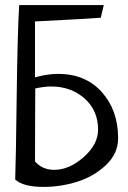

<svg xmlns="http://www.w3.org/2000/svg" viewBox="-20 -734 506 758"><path d="M389.6 -713.9 377.9 -664.1Q328.1 -660.2 248 -656.2Q168 -652.3 118.2 -649.4V-428.7Q168 -442.4 209 -442.4Q317.4 -442.4 381.8 -370.6Q446.3 -298.8 446.3 -188.5Q446.3 -127 397.5 -81.5Q348.6 -36.1 283.7 -16.1Q218.8 3.9 152.3 3.9Q71.3 3.9 40 -25.4Q43 -109.4 45.9 -352.5Q48.8 -595.7 55.7 -713.9ZM119.1 -384.8Q119.1 -383.8 119.1 -362.3Q119.1 -340.8 118.7 -274.4Q118.2 -208 118.2 -96.7Q147.5 -63.5 193.4 -63.5Q253.9 -63.5 310.5 -113.8Q367.2 -164.1 367.2 -221.7Q367.2 -297.9 314 -345.2Q260.7 -392.6 181.6 -392.6Q155.3 -392.6 119.1 -384.8Z"/></svg>

Font: Neucha
Style: Regular
Weight: 400
Designer: Jovanny Lemonad
Foundry: Jovanny Lemonad
Version: Version 001.001